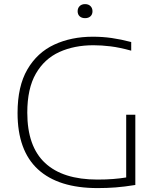

<svg xmlns="http://www.w3.org/2000/svg" viewBox="-20 -932 794 957"><path d="M466.5 5.5Q271 5.5 169.2 -88Q67.5 -181.5 67.5 -369Q67.5 -502 116.5 -586Q165.5 -670 250.2 -709.5Q335 -749 442.5 -749Q491.5 -749 537 -742.5Q582.5 -736 634 -722.5V-679.5Q576 -695.5 531 -701Q486 -706.5 445.5 -706.5Q350.5 -706.5 276 -672.8Q201.5 -639 158.8 -565Q116 -491 116 -370.5Q116 -202 204.8 -119.5Q293.5 -37 465.5 -37Q509 -37 544 -39.8Q579 -42.5 609 -47.5V-360H654.5V-10Q598.5 -1 556 2.2Q513.5 5.5 466.5 5.5ZM404 -841.5Q387 -841.5 377 -850.8Q367 -860 367 -876Q367 -891.5 377 -901.5Q387 -911.5 404 -911.5Q421 -911.5 431 -901.5Q441 -891.5 441 -876Q441 -860 431 -850.8Q421 -841.5 404 -841.5Z"/></svg>

Font: Encode Sans Expanded Expanded ExtraLight
Style: Regular
Weight: 200
Width: 7
Designer: Multiple Designers
Foundry: Impallari Type
Version: Version 3.000; ttfautohint (v1.8.3) -l 8 -r 50 -G 200 -x 14 